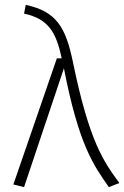

<svg xmlns="http://www.w3.org/2000/svg" viewBox="-20 -762 511 790"><path d="M86 -742 79 -706C180 -684 211 -629 234 -522H214L35 -3L79 8L243 -481C304 -167 364 -83 428 8L471 -9C407 -97 348 -176 280 -507C250 -652 211 -715 86 -742Z"/></svg>

Font: Fira Sans ExtraLight
Style: Regular
Weight: 200
Designer: bBox Type GmbH & Carrois Corporate GbR & Edenspiekermann AG
Foundry: bBox Type GmbH & Carrois Corporate GbR & Edenspiekermann AG
Version: Version 4.300;PS 004.300;hotconv 1.0.88;makeotf.lib2.5.64775